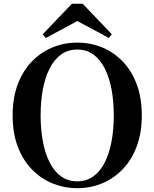

<svg xmlns="http://www.w3.org/2000/svg" viewBox="-20 -987 825 1026"><path d="M421.9 -967 577.5 -803.8 561.9 -784.1 353.1 -896.1H433.2L224.9 -784.1L208.5 -803.8L364.1 -967ZM392.9 18.6Q324.2 18.6 261.8 -6.5Q199.5 -31.6 151.1 -81Q102.7 -130.4 75.1 -202.8Q47.6 -275.2 47.6 -370.5Q47.6 -464.8 75.1 -537.3Q102.7 -609.9 151.1 -659.3Q199.5 -708.6 261.8 -734Q324.2 -759.4 392.9 -759.4Q462.5 -759.4 524.4 -734.3Q586.3 -709.2 634.4 -659.8Q682.6 -610.4 710.1 -537.9Q737.7 -465.3 737.7 -370.5Q737.7 -276.2 710.1 -203.4Q682.6 -130.6 634.4 -81.3Q586.3 -31.9 524.4 -6.6Q462.5 18.6 392.9 18.6ZM392.9 -18Q442.6 -18 479.3 -44.8Q515.9 -71.5 540 -119.4Q564.1 -167.3 576.1 -231.5Q588 -295.6 588 -370.5Q588 -445.3 576.1 -509.2Q564.1 -573 540 -620.8Q515.9 -668.7 479.3 -695.5Q442.6 -722.2 392.9 -722.2Q343.1 -722.2 306.2 -695.5Q269.3 -668.7 245.1 -620.8Q220.9 -573 209 -509.2Q197 -445.3 197 -370.5Q197 -295.6 209 -231.5Q220.9 -167.3 245.1 -119.4Q269.3 -71.5 306.2 -44.8Q343.1 -18 392.9 -18Z"/></svg>

Font: Noto Serif HK
Style: Regular
Weight: 200
Designer: Ryoko NISHIZUKA 西塚涼子 (kana & ideographs); Frank Grießhammer (Latin, Greek & Cyrillic); Wenlong ZHANG 张文龙 (bopomofo); San
Foundry: Adobe
Version: Version 2.001;hotconv 1.1.0;makeotfexe 2.6.0